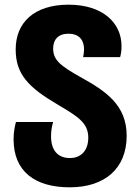

<svg xmlns="http://www.w3.org/2000/svg" viewBox="-20 -790 598 820"><path d="M278 10C427 10 521 -70 521 -210C521 -342 431 -401 327 -459C235 -510 207 -535 207 -583C207 -621 229 -646 272 -646C320 -646 339 -617 339 -579C339 -568 337 -556 335 -546H493C497 -560 499 -575 499 -593C499 -694 417 -770 273 -770C125 -770 47 -693 47 -579C47 -473 101 -417 227 -343C311 -293 357 -266 357 -202C357 -145 324 -115 279 -115C226 -115 198 -149 198 -208C198 -229 201 -250 207 -269H48C42 -246 38 -222 38 -195C38 -58 129 10 278 10Z"/></svg>

Font: Noto Sans Georgian SemiCondensed ExtraBold
Style: Regular
Weight: 800
Width: 4
Designer: Monotype Design Team, Akaki Razmadze
Foundry: Google LLC
Version: Version 2.005